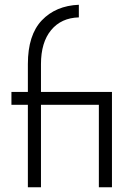

<svg xmlns="http://www.w3.org/2000/svg" viewBox="-20 -786 559 806"><path d="M28 -346V-400H97V-517Q97 -639 155.5 -700.5Q214 -762 311 -766V-713Q237 -711 194.5 -659.5Q152 -608 152 -517V-400H450V0H395V-346H152V0H97V-346Z"/></svg>

Font: Josefin Sans
Style: Regular
Weight: 400
Designer: Santiago Orozco
Foundry: Typemade
Version: Version 1.0